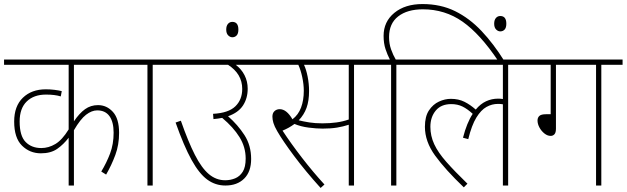

<svg xmlns="http://www.w3.org/2000/svg" viewBox="-20 -916 3094 948"><path d="M631 -596H345V-317Q372 -357 400 -377Q428 -397 464 -397Q507 -397 537.5 -363.5Q568 -330 568 -260Q568 -201 549.5 -151Q531 -101 504 -54L480 -69Q506 -112 523.5 -158Q541 -204 541 -261Q541 -314 520.5 -342.5Q500 -371 460 -371Q433 -371 405 -349.5Q377 -328 345 -273V0H319V-236Q294 -203 262.5 -181Q231 -159 182 -159Q127 -159 88.5 -197Q50 -235 50 -316Q50 -392 93 -433.5Q136 -475 206 -475Q228 -475 248.5 -472.5Q269 -470 285 -466L280 -440Q251 -449 207 -449Q147 -449 112 -415Q77 -381 77 -316Q77 -245 106.5 -215Q136 -185 184 -185Q220 -185 253.5 -205Q287 -225 319 -277V-596H0V-622H631Z M734 -596V0H708V-596H617V-622H839V-596Z M825 -622H1290V-596H1144Q1172 -575 1187.5 -544.5Q1203 -514 1203 -478Q1203 -431 1180 -395.5Q1157 -360 1106 -342Q1154 -300 1187 -249Q1220 -198 1220 -131Q1220 -68 1185.5 -34Q1151 0 1093 0Q1043 0 1003 -29.5Q963 -59 925.5 -127Q888 -195 847 -311L873 -320Q909 -217 942 -152Q975 -87 1011 -56.5Q1047 -26 1092 -26Q1118 -26 1141 -35.5Q1164 -45 1178.5 -68Q1193 -91 1193 -133Q1193 -190 1162.5 -239Q1132 -288 1077 -334Q1057 -330 1034 -328L1032 -354Q1108 -358 1142 -391Q1176 -424 1176 -477Q1176 -551 1106 -596H825Z M1097 -770Q1097 -788 1105.5 -798Q1114 -808 1127 -808Q1157 -808 1157 -770Q1157 -750 1148.5 -741Q1140 -732 1127 -732Q1116 -732 1106.5 -741.5Q1097 -751 1097 -770Z M1728 -596V0H1702V-300Q1674 -291 1644 -286Q1614 -281 1573 -281Q1542 -281 1503.5 -286Q1465 -291 1434 -304Q1407 -284 1375 -271Q1417 -207 1471.5 -136.5Q1526 -66 1582 -5L1563 12Q1488 -71 1432 -146Q1376 -221 1349 -268Q1335 -292 1330 -309Q1325 -326 1325 -340Q1325 -358 1335.5 -367.5Q1346 -377 1361 -377Q1395 -377 1424 -327Q1453 -349 1466.5 -385Q1480 -421 1480 -468Q1480 -499 1472.5 -534.5Q1465 -570 1453 -596H1276V-622H1834V-596ZM1572 -307Q1609 -307 1641.5 -311.5Q1674 -316 1702 -326V-596H1481Q1492 -573 1499 -537.5Q1506 -502 1506 -467Q1506 -418 1493.5 -383.5Q1481 -349 1455 -322Q1479 -316 1507.5 -311.5Q1536 -307 1572 -307Z M1911 -596H1820V-622H1905Q1893 -645 1883.5 -673.5Q1874 -702 1874 -739Q1874 -809 1927 -852.5Q1980 -896 2066 -896Q2156 -896 2227 -861Q2298 -826 2357.5 -763Q2417 -700 2470 -615H2440Q2351 -748 2264 -809Q2177 -870 2068 -870Q1991 -870 1946 -835Q1901 -800 1901 -733Q1901 -700 1911 -672Q1921 -644 1934 -622H2042V-596H1937V0H1911ZM2420 -799Q2420 -817 2428.5 -827Q2437 -837 2450 -837Q2480 -837 2480 -799Q2480 -779 2471.5 -770Q2463 -761 2450 -761Q2439 -761 2429.5 -770.5Q2420 -780 2420 -799Z M2028 -596V-622H2594V-596H2489V0H2463V-401Q2453 -403 2439 -403Q2409 -403 2382 -388Q2355 -373 2332 -335.5Q2309 -298 2292 -229L2266 -236Q2285 -310 2314 -354Q2288 -378 2263.5 -390Q2239 -402 2208 -402Q2158 -402 2131.5 -370Q2105 -338 2105 -290Q2105 -245 2124 -204Q2143 -163 2184 -116.5Q2225 -70 2288 -9L2270 9Q2179 -78 2128.5 -147.5Q2078 -217 2078 -290Q2078 -341 2098 -371Q2118 -401 2147.5 -414.5Q2177 -428 2206 -428Q2244 -428 2273 -413.5Q2302 -399 2329 -375Q2352 -403 2380 -416Q2408 -429 2440 -429Q2452 -429 2463 -427V-596Z M2725 -596V-281Q2725 -261 2717.5 -253Q2710 -245 2699 -245Q2683 -245 2668 -257Q2653 -269 2643.5 -286.5Q2634 -304 2634 -321Q2634 -335 2643 -343.5Q2652 -352 2676 -352H2699V-596H2580V-622H3054V-596H2949V0H2923V-596Z"/></svg>

Font: Noto Sans Devanagari UI SemiCondensed Thin
Style: Regular
Weight: 100
Width: 4
Designer: Jelle Bosma - Monotype Design Team
Foundry: Monotype Imaging Inc.
Version: Version 2.004